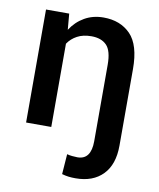

<svg xmlns="http://www.w3.org/2000/svg" viewBox="-84 -605 733 884"><g transform="rotate(10 282.5 -162.5)"><path d="M502.9 30.3Q502.9 118.7 456.8 166Q410.6 213.4 329.6 213.4Q312.5 213.4 297.6 211.7Q282.7 210 265.6 205.1L272.5 110.8Q282.2 113.8 296.4 115.2Q310.5 116.7 321.3 116.7Q384.8 116.7 384.8 30.3V-326.7Q384.8 -392.6 359.9 -418Q335 -443.4 288.6 -443.4Q250 -443.4 222.7 -428.7Q195.3 -414.1 178.7 -389.2V0H61V-528.3H169.4L175.8 -453.6Q201.2 -493.2 240.2 -515.6Q279.3 -538.1 329.1 -538.1Q407.7 -538.1 455.3 -489.3Q502.9 -440.4 502.9 -327.6Z"/></g></svg>

Font: Vazirmatn UI FD Medium
Style: Regular
Weight: 500
Designer: Saber Rastikerdar
Foundry: Saber Rastikerdar
Version: Version 33.003